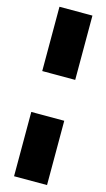

<svg xmlns="http://www.w3.org/2000/svg" viewBox="-152 -856 624 1125"><g transform="rotate(15 160.0 -294.0)"><path d="M60 -418V-808H260V-418ZM60 220V-170H260V220Z"/></g></svg>

Font: Encode Sans Semi Expanded Black
Style: Regular
Weight: 900
Width: 6
Designer: Multiple Designers
Foundry: Impallari Type
Version: Version 3.000; ttfautohint (v1.8.3) -l 8 -r 50 -G 200 -x 14 